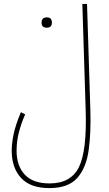

<svg xmlns="http://www.w3.org/2000/svg" viewBox="-20 -734 559 984"><path d="M246 -618Q246 -645 220 -645Q193 -645 193 -618Q193 -592 220 -592Q246 -592 246 -618ZM233 230Q330 230 376 178Q422 126 434.5 35Q447 -56 443 -173L426 -714H402L419 -173Q426 37 385 121.5Q344 206 234 206Q149 206 107 161Q65 116 65 38Q65 -9 76.5 -54.5Q88 -100 109 -148L87 -159Q59 -92 49.5 -45Q40 2 40 38Q40 126 88 178Q136 230 233 230Z"/></svg>

Font: Noto Sans Arabic Condensed Thin
Style: Regular
Weight: 250
Width: 3
Designer: Nadine Chahine
Foundry: Monotype Imaging Inc.
Version: 1.001